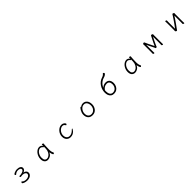

<svg xmlns="http://www.w3.org/2000/svg" viewBox="885 -3464 6230 6230"><g transform="rotate(-45 4000.0 -349.0)"><path d="M422 -218Q411 -218 403 -231Q395 -244 395 -254Q395 -268 405 -268Q491 -271 537.5 -287.5Q584 -304 602.5 -326Q621 -348 621 -368Q621 -400 587 -418.5Q553 -437 502 -437Q469 -437 435 -424Q401 -411 376 -387Q372 -383 365.5 -378.5Q359 -374 353 -374Q345 -374 339 -383Q333 -392 330 -401Q327 -410 327 -411Q327 -422 344 -434.5Q361 -447 387.5 -458.5Q414 -470 444 -477Q474 -484 501 -484Q583 -484 630.5 -453Q678 -422 678 -373Q678 -344 663 -319.5Q648 -295 623.5 -278.5Q599 -262 572 -257Q599 -256 628 -242.5Q657 -229 677.5 -203Q698 -177 698 -137Q698 -73 642 -28.5Q586 16 484 16Q454 16 422 10Q390 4 362.5 -6.5Q335 -17 318 -29.5Q301 -42 301 -55Q301 -69 310 -82Q319 -95 329 -95Q334 -95 340 -89Q361 -63 397 -48Q433 -33 484 -33Q530 -33 565.5 -47.5Q601 -62 621 -85.5Q641 -109 641 -136Q641 -176 602.5 -201.5Q564 -227 502 -227Q496 -227 481.5 -225.5Q467 -224 451.5 -222Q436 -220 425 -218Z M1706 -457Q1703 -435 1700.5 -398.5Q1698 -362 1696.5 -321.5Q1695 -281 1694 -246Q1693 -211 1693 -193Q1693 -180 1694.5 -152.5Q1696 -125 1703.5 -93Q1711 -61 1728 -34Q1730 -30 1730 -27Q1730 -16 1719.5 -2.5Q1709 11 1695 11Q1685 11 1675.5 -3.5Q1666 -18 1658.5 -40.5Q1651 -63 1646 -86Q1641 -109 1640 -126Q1604 -53 1548.5 -18.5Q1493 16 1436 16Q1364 16 1320.5 -32.5Q1277 -81 1277 -175Q1277 -238 1298.5 -294Q1320 -350 1355.5 -393Q1391 -436 1434.5 -460Q1478 -484 1522 -484Q1559 -484 1592.5 -466Q1626 -448 1642 -410Q1643 -433 1643.5 -450.5Q1644 -468 1644 -475Q1644 -484 1661 -484Q1675 -484 1690.5 -477Q1706 -470 1706 -459ZM1642 -386Q1640 -382 1634.5 -379Q1629 -376 1624 -376Q1618 -376 1615 -380Q1596 -409 1571 -422.5Q1546 -436 1523 -436Q1490 -436 1456.5 -416.5Q1423 -397 1395 -362Q1367 -327 1350.5 -280.5Q1334 -234 1334 -180Q1334 -103 1363 -68.5Q1392 -34 1436 -34Q1486 -34 1531.5 -66Q1577 -98 1607 -156Q1637 -214 1640 -291Q1641 -306 1641 -333.5Q1641 -361 1642 -386Z M2709 -142Q2709 -134 2694.5 -109Q2680 -84 2651 -55Q2622 -26 2578.5 -5Q2535 16 2476 16Q2424 16 2380.5 -8Q2337 -32 2310.5 -79Q2284 -126 2284 -194Q2284 -254 2306 -306.5Q2328 -359 2365 -399Q2402 -439 2447.5 -461.5Q2493 -484 2539 -484Q2581 -484 2608.5 -472Q2636 -460 2652 -444.5Q2668 -429 2675 -416Q2682 -403 2682 -400Q2682 -386 2670.5 -374Q2659 -362 2648 -362Q2642 -362 2639 -367Q2622 -399 2599 -416.5Q2576 -434 2541 -434Q2505 -434 2469.5 -415Q2434 -396 2404.5 -363.5Q2375 -331 2357.5 -288.5Q2340 -246 2340 -199Q2340 -142 2360.5 -105.5Q2381 -69 2412.5 -51.5Q2444 -34 2476 -34Q2524 -34 2561 -50.5Q2598 -67 2627.5 -91Q2657 -115 2680 -139Q2693 -152 2701 -152Q2709 -152 2709 -142Z M3412 -442Q3432 -457 3460.5 -470.5Q3489 -484 3531 -484Q3616 -484 3669.5 -421Q3723 -358 3723 -245Q3723 -197 3707.5 -151Q3692 -105 3662 -67Q3632 -29 3588 -6.5Q3544 16 3486 16Q3386 16 3331.5 -44Q3277 -104 3277 -207Q3277 -252 3291.5 -295.5Q3306 -339 3326.5 -374.5Q3347 -410 3366.5 -431Q3386 -452 3396 -452Q3407 -452 3412 -442ZM3486 -35Q3535 -35 3576.5 -63.5Q3618 -92 3643 -139.5Q3668 -187 3668 -245Q3668 -329 3631 -381.5Q3594 -434 3525 -434Q3483 -434 3447.5 -414Q3412 -394 3386.5 -360.5Q3361 -327 3346.5 -287Q3332 -247 3332 -208Q3332 -125 3373 -80Q3414 -35 3486 -35Z M4358 -368Q4400 -411 4445 -425.5Q4490 -440 4524 -440Q4613 -440 4659.5 -387Q4706 -334 4706 -239Q4706 -172 4678 -114Q4650 -56 4597.5 -20.5Q4545 15 4470 15Q4404 15 4361 -17Q4318 -49 4297.5 -103Q4277 -157 4277 -222Q4277 -290 4296.5 -355Q4316 -420 4353 -476Q4390 -532 4443.5 -573.5Q4497 -615 4564 -635Q4640 -658 4671 -708Q4676 -714 4682 -714Q4694 -714 4707.5 -702Q4721 -690 4721 -675Q4721 -666 4715 -657Q4695 -632 4663.5 -614.5Q4632 -597 4580 -583Q4540 -572 4497 -543.5Q4454 -515 4417 -471Q4380 -427 4358 -368ZM4337 -277Q4336 -266 4335 -251Q4334 -236 4334 -222Q4334 -140 4368.5 -88.5Q4403 -37 4471 -37Q4524 -37 4564 -64Q4604 -91 4626.5 -137Q4649 -183 4649 -239Q4649 -309 4618.5 -348Q4588 -387 4525 -387Q4500 -387 4467.5 -378.5Q4435 -370 4401 -346Q4367 -322 4337 -277Z M5706 -457Q5703 -435 5700.5 -398.5Q5698 -362 5696.5 -321.5Q5695 -281 5694 -246Q5693 -211 5693 -193Q5693 -180 5694.5 -152.5Q5696 -125 5703.5 -93Q5711 -61 5728 -34Q5730 -30 5730 -27Q5730 -16 5719.5 -2.5Q5709 11 5695 11Q5685 11 5675.5 -3.5Q5666 -18 5658.5 -40.5Q5651 -63 5646 -86Q5641 -109 5640 -126Q5604 -53 5548.5 -18.5Q5493 16 5436 16Q5364 16 5320.5 -32.5Q5277 -81 5277 -175Q5277 -238 5298.5 -294Q5320 -350 5355.5 -393Q5391 -436 5434.5 -460Q5478 -484 5522 -484Q5559 -484 5592.5 -466Q5626 -448 5642 -410Q5643 -433 5643.5 -450.5Q5644 -468 5644 -475Q5644 -484 5661 -484Q5675 -484 5690.5 -477Q5706 -470 5706 -459ZM5642 -386Q5640 -382 5634.5 -379Q5629 -376 5624 -376Q5618 -376 5615 -380Q5596 -409 5571 -422.5Q5546 -436 5523 -436Q5490 -436 5456.5 -416.5Q5423 -397 5395 -362Q5367 -327 5350.5 -280.5Q5334 -234 5334 -180Q5334 -103 5363 -68.5Q5392 -34 5436 -34Q5486 -34 5531.5 -66Q5577 -98 5607 -156Q5637 -214 5640 -291Q5641 -306 5641 -333.5Q5641 -361 5642 -386Z M6670 -402Q6642 -349 6616 -296.5Q6590 -244 6569 -199.5Q6548 -155 6536 -127Q6524 -99 6524 -96Q6524 -86 6512 -79.5Q6500 -73 6487 -73Q6466 -73 6462 -86Q6459 -95 6455.5 -105.5Q6452 -116 6449 -122Q6432 -157 6409 -202Q6386 -247 6364 -292Q6342 -337 6327 -371V-106Q6327 -100 6327.5 -79Q6328 -58 6328.5 -35.5Q6329 -13 6329 -1Q6329 4 6324 6.5Q6319 9 6312 9Q6299 9 6285 2Q6271 -5 6271 -16Q6271 -24 6271.5 -43Q6272 -62 6272.5 -80.5Q6273 -99 6273 -106V-422Q6273 -430 6271.5 -437Q6270 -444 6270 -449Q6270 -451 6270.5 -452.5Q6271 -454 6271 -455Q6273 -464 6288.5 -471.5Q6304 -479 6318 -479Q6326 -479 6332 -476Q6337 -473 6340 -465.5Q6343 -458 6346 -452Q6369 -400 6395 -345.5Q6421 -291 6446.5 -241Q6472 -191 6492 -152Q6514 -201 6540 -255Q6566 -309 6592.5 -361Q6619 -413 6640 -455Q6645 -465 6651 -475Q6657 -485 6670 -485Q6678 -485 6691.5 -480Q6705 -475 6716 -468.5Q6727 -462 6727 -456Q6727 -449 6725.5 -441.5Q6724 -434 6724 -425V-106Q6724 -96 6724.5 -75Q6725 -54 6725.5 -33.5Q6726 -13 6726 -1Q6726 8 6710 8Q6697 8 6682.5 1Q6668 -6 6668 -18Q6668 -26 6668.5 -44.5Q6669 -63 6669.5 -81Q6670 -99 6670 -106Z M7643 -395Q7610 -343 7566 -278Q7522 -213 7475.5 -147.5Q7429 -82 7387 -26Q7378 -14 7370.5 -1.5Q7363 11 7351 11Q7332 11 7316 -2Q7300 -15 7300 -29V-31Q7301 -40 7302 -57Q7303 -74 7303 -86V-364Q7303 -374 7302.5 -395Q7302 -416 7301 -438Q7300 -460 7300 -471Q7300 -480 7315 -480Q7329 -480 7344 -472.5Q7359 -465 7359 -453Q7359 -445 7358.5 -428.5Q7358 -412 7357.5 -394Q7357 -376 7357 -364V-78Q7396 -128 7441 -191Q7486 -254 7532.5 -322Q7579 -390 7620 -455Q7625 -463 7629 -472Q7633 -481 7646 -481Q7655 -481 7668 -476.5Q7681 -472 7691 -465.5Q7701 -459 7701 -452Q7701 -442 7699 -435.5Q7697 -429 7697 -415V-106Q7697 -100 7697.5 -79Q7698 -58 7699 -35Q7700 -12 7700 0Q7700 9 7685 9Q7672 9 7656.5 1.5Q7641 -6 7641 -18Q7641 -26 7641.5 -44.5Q7642 -63 7642.5 -81Q7643 -99 7643 -106Z"/></g></svg>

Font: Moon Stars Kai T HW Light
Style: Regular
Weight: 300
Designer: GuiWonder
Version: Version 1.101